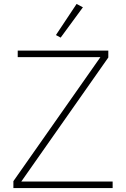

<svg xmlns="http://www.w3.org/2000/svg" viewBox="-20 -955 640 975"><path d="M552 0H48V-35L490 -665H70V-698H530V-663L88 -33H552ZM288 -764 264 -777 369 -935 401 -918Z"/></svg>

Font: IBM Plex Mono ExtLt
Style: Regular
Weight: 200
Monospace: yes
Designer: Mike Abbink, Paul van der Laan, Pieter van Rosmalen
Foundry: Bold Monday
Version: Version 2.3